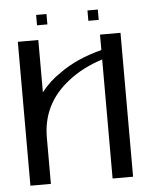

<svg xmlns="http://www.w3.org/2000/svg" viewBox="-50 -730 663 775"><g transform="rotate(-5 281.0 -342.5)"><path d="M375 -684.6V-642.6H333V-684.6ZM167 -684.6V-642.6H125V-684.6ZM375 -583H458V0H375V-482.4Q293 -456.1 235.4 -410.2Q125 -324.2 125 -187.5V0H42V-583H125V-371.1Q158.2 -414.1 204.1 -444.3Q272.5 -494.1 375 -520.5Z"/></g></svg>

Font: wanta
Style: Medium
Weight: 500
Version: Version 0.91